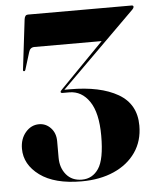

<svg xmlns="http://www.w3.org/2000/svg" viewBox="-52 -744 641 798"><g transform="rotate(-5 269.0 -345.0)"><path d="M515.5 -200Q515.5 -136 482.8 -88.8Q450 -41.5 391.8 -15.8Q333.5 10 256.5 10Q144 10 82.5 -35.2Q21 -80.5 21 -146.5Q21 -187.5 44.2 -214.8Q67.5 -242 100.5 -242Q129 -242 149.2 -220.5Q169.5 -199 169.5 -165V-96.5Q169.5 -54 193.2 -25.5Q217 3 258.5 3Q302.5 3 328.2 -35.2Q354 -73.5 354 -172Q354 -267.5 321.5 -315.2Q289 -363 237 -363H209.5Q201.5 -363 201.5 -368.5Q201.5 -371 209.5 -379L390 -563.5H109.5Q91.5 -563.5 86 -544.5L63.5 -471.5Q62 -467 58 -467Q53 -467 54 -473.5L79 -682Q81.5 -700 94 -700H527.5Q534.5 -700 534.5 -693.5Q534.5 -689.5 528.5 -683L218 -375.5H241Q367.5 -375.5 441.5 -332.8Q515.5 -290 515.5 -200Z"/></g></svg>

Font: Fraunces 144pt S000
Style: Bold
Weight: 700
Version: Version 1.000; ttfautohint (v1.8.3)